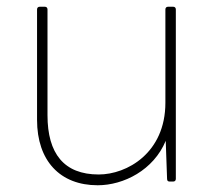

<svg xmlns="http://www.w3.org/2000/svg" viewBox="-20 -526 635 570"><path d="M472 -108 476 5C476 11 479 13 484 13H494C499 13 502 10 502 5V-498C502 -503 499 -506 494 -506H479C474 -506 471 -503 471 -498V-221C471 -72 357 -8 273 -8C170 -8 121 -70 121 -184V-498C121 -503 118 -506 113 -506H98C93 -506 90 -503 90 -498V-170C90 -49 158 24 270 24C347 24 436 -21 472 -108Z"/></svg>

Font: LINE Seed JP_OTF Thin
Style: Regular
Weight: 250
Designer: LY Corporation & Fontrix & Fontworks
Version: Version 1.007